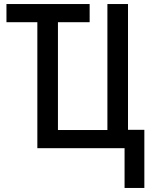

<svg xmlns="http://www.w3.org/2000/svg" viewBox="-20 -734 757 951"><path d="M597 197V0H165V-624H12V-714H424V-624H267V-90H512V-714H614V-91H695V197Z"/></svg>

Font: Noto Sans Condensed Medium
Style: Regular
Weight: 500
Width: 3
Designer: Monotype Design Team
Foundry: Monotype Imaging Inc.
Version: Version 2.013; ttfautohint (v1.8.4.7-5d5b)